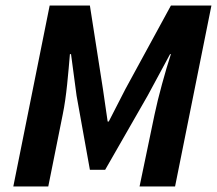

<svg xmlns="http://www.w3.org/2000/svg" viewBox="-20 -672 782 692"><path d="M159 -652H304L351 -351L368 -234H372L432 -351L596 -652H742L611 0H483L537 -259Q542 -283 549 -311.5Q556 -340 564 -369Q572 -398 580 -425.5Q588 -453 596 -477H593L512 -327L359 -60H304L256 -327L236 -477H232Q230 -453 227.5 -425Q225 -397 222 -368Q219 -339 215 -311Q211 -283 206 -259L154 0H28Z"/></svg>

Font: mr_Source Sans Pro
Style: Bold Italic
Weight: 700
Italic angle: -11°
Designer: Paul D. Hunt
Foundry: Adobe Systems Incorporated
Version: Version 1.036;July 10, 2024;FontCreator 11.5.0.2430 64-bit